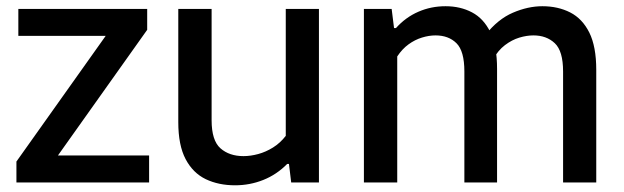

<svg xmlns="http://www.w3.org/2000/svg" viewBox="-20 -572 1955 602"><path d="M31.5 0V-65.5L327 -481.5V-459.5H37.5V-544H441.5V-478.5L146 -62.5V-84.5H447.5V0Z M717 9Q665.5 9 625.2 -10.2Q585 -29.5 562 -73Q539 -116.5 539 -189V-544H643.5V-195Q643.5 -131.5 671.2 -107Q699 -82.5 743.5 -82.5Q765.5 -82.5 789.5 -89Q813.5 -95.5 836 -109.5Q858.5 -123.5 876 -146V-544H980V0H893L886 -58H880.5Q847.5 -24.5 805.5 -7.8Q763.5 9 717 9Z M1121 0V-544H1208L1215.5 -484H1221.5Q1252 -518 1291.8 -535.2Q1331.5 -552.5 1377 -552.5Q1423.5 -552.5 1460 -533.2Q1496.5 -514 1517.5 -471Q1538.5 -428 1538.5 -356V0H1436V-348Q1436 -412 1411.2 -436.5Q1386.5 -461 1345.5 -461Q1325 -461 1303 -454.2Q1281 -447.5 1261 -433Q1241 -418.5 1225.5 -395V0ZM1745.5 0V-348Q1745.5 -412 1719.5 -436.5Q1693.5 -461 1652.5 -461Q1631.5 -461 1608.2 -454Q1585 -447 1563.2 -430.5Q1541.5 -414 1526 -386L1502 -462.5Q1541 -512 1588.2 -532.2Q1635.5 -552.5 1680.5 -552.5Q1729.5 -552.5 1767.8 -533Q1806 -513.5 1827.8 -469.8Q1849.5 -426 1849.5 -353V0Z"/></svg>

Font: Encode Sans Condensed Thin Medium
Style: Regular
Weight: 500
Version: Version 3.002